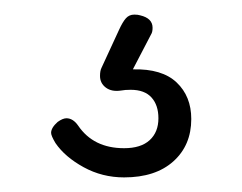

<svg xmlns="http://www.w3.org/2000/svg" viewBox="-20 -35 332 263"><path d="M56 161Q50 151 50 147Q50 140 59 132Q66 127 71 127Q80 127 87 137Q108 168 150 168Q173 168 185 157Q197 146 197 127Q197 109 187.5 98.5Q178 88 159 88Q151 88 146 89Q133 91 125 85Q117 79 117 69Q117 62 119 58L143 6Q148 -5 152.5 -10Q157 -15 164 -15Q169 -15 172 -14Q189 -10 189 3Q189 9 187 12L162 60Q202 59 222 78Q242 97 242 128Q242 164 217.5 186Q193 208 150 208Q120 208 94.5 194Q69 180 56 161Z"/></svg>

Font: Kodchasan ExtraLight
Style: Regular
Weight: 275
Version: Version 1.000; ttfautohint (v1.6)